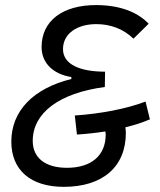

<svg xmlns="http://www.w3.org/2000/svg" viewBox="-20 -723 626 753"><path d="M550.8 -324.7C479.5 -297.4 377.4 -276.9 273.4 -270L281.7 -195.3C319.8 -197.8 357.4 -201.7 393.1 -207.5C394 -203.1 394.5 -198.7 394.5 -195.3C394.5 -112.8 337.9 -64.9 242.7 -64.9C158.2 -64.9 108.4 -103.5 108.4 -170.4C108.4 -280.8 213.4 -358.4 391.1 -381.8L392.1 -441.9C294.9 -441.9 227.1 -469.7 227.1 -530.3C227.1 -590.8 281.7 -628.4 357.9 -628.4C411.1 -628.4 462.9 -610.8 503.4 -571.3L563 -629.9C517.6 -677.7 446.3 -703.1 356.4 -703.1C224.6 -703.1 143.1 -640.6 143.1 -538.6C143.1 -475.6 188.5 -432.1 259.8 -420.9V-413.1C110.4 -376.5 24.4 -287.6 24.4 -167.5C24.4 -55.7 100.6 9.8 230 9.8C382.8 9.8 473.6 -68.8 473.6 -202.1C473.6 -208.5 472.7 -216.3 471.7 -223.6C507.8 -232.4 540.5 -243.2 567.9 -254.9Z"/></svg>

Font: Cascadia Code SemiLight
Style: Italic
Weight: 350
Italic angle: -10°
Monospace: yes
Designer: Aaron Bell
Foundry: Saja Typeworks
Version: Version 2404.023